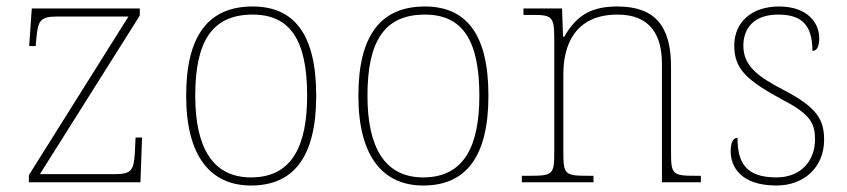

<svg xmlns="http://www.w3.org/2000/svg" viewBox="-20 -562 2613 592"><path d="M69 0H413L418 -138H398L396 -95C393 -39 387 -25 335 -25H103L411 -514V-536H78L70 -420H90L92 -442C97 -497 103 -511 155 -511H376L69 -22Z M754 10C886 10 955 -79 955 -267C955 -459 885 -542 759 -542C624 -542 554 -454 554 -267C554 -79 630 10 754 10ZM754 -15C635 -15 582 -108 582 -267C582 -433 633 -517 759 -517C875 -517 927 -438 927 -267C927 -115 882 -15 754 -15Z M1285 10C1417 10 1486 -79 1486 -267C1486 -459 1416 -542 1290 -542C1155 -542 1085 -454 1085 -267C1085 -79 1161 10 1285 10ZM1285 -15C1166 -15 1113 -108 1113 -267C1113 -433 1164 -517 1290 -517C1406 -517 1458 -438 1458 -267C1458 -115 1413 -15 1285 -15Z M1589 0H1810V-20H1794C1721 -20 1717 -24 1717 -94V-334C1717 -423 1753 -517 1884 -517C1985 -517 2021 -454 2021 -365V0H2141V-20H2126C2053 -20 2049 -24 2049 -94V-357C2049 -482 1999 -542 1884 -542C1810 -542 1760 -520 1720 -449H1716L1713 -536H1594V-516H1622C1682 -516 1689 -511 1689 -442V-94C1689 -24 1685 -20 1612 -20H1589Z M2374 10C2460 10 2521 -47 2521 -131C2521 -191 2501 -230 2399 -283C2318 -325 2272 -358 2272 -421C2272 -476 2306 -517 2379 -517C2446 -517 2485 -491 2485 -405C2499 -405 2506 -419 2506 -445C2506 -489 2472 -542 2382 -542C2297 -542 2244 -493 2244 -422C2244 -349 2281 -315 2397 -252C2479 -210 2493 -180 2493 -132C2493 -69 2452 -15 2374 -15C2279 -15 2254 -61 2254 -137C2240 -137 2233 -123 2233 -95C2233 -50 2262 10 2374 10Z"/></svg>

Font: Noto Serif Georgian Thin
Style: Regular
Weight: 100
Designer: Monotype Design Team, Akaki Razmadze
Foundry: Google LLC
Version: Version 2.003